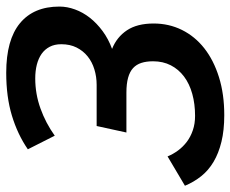

<svg xmlns="http://www.w3.org/2000/svg" viewBox="-91 -648 744 620"><g transform="rotate(-90 281.0 -338.0)"><path d="M85.9 -168.9Q93.3 -150.9 105.2 -134.8Q117.2 -118.7 133.5 -106.4Q149.9 -94.2 170.7 -87.2Q191.4 -80.1 216.8 -80.1Q255.4 -80.1 287.8 -89.1Q320.3 -98.1 343.8 -115.7Q367.2 -133.3 380.1 -158.4Q393.1 -183.6 393.1 -215.8Q393.1 -237.3 387.9 -253.4Q382.8 -269.5 371.1 -280.3Q359.4 -291 339.8 -296.4Q320.3 -301.8 292 -301.8H163.1L184.1 -397.9H316.9Q343.3 -397.9 367.2 -405.3Q391.1 -412.6 408.9 -427Q426.8 -441.4 437.5 -462.6Q448.2 -483.9 448.2 -512.2Q448.2 -533.7 439.9 -549.6Q431.6 -565.4 417 -575.7Q402.3 -585.9 382.1 -591.1Q361.8 -596.2 337.9 -596.2Q287.6 -596.2 240.7 -579.3Q193.8 -562.5 152.8 -533.2L108.9 -620.1Q157.2 -653.3 217.8 -671.6Q278.3 -689.9 356 -689.9Q462.4 -689.9 516.1 -645.5Q569.8 -601.1 569.8 -518.1Q569.8 -493.2 560.5 -467.8Q551.3 -442.4 533.7 -419.9Q516.1 -397.5 490.7 -378.7Q465.3 -359.9 433.1 -348.1Q471.2 -333 493.2 -300Q515.1 -267.1 515.1 -213.9Q515.1 -164.6 494.4 -122.6Q473.6 -80.6 435.1 -50.3Q396.5 -20 341.8 -2.9Q287.1 14.2 219.2 14.2Q170.4 14.2 133.3 5.1Q96.2 -3.9 68.6 -20.3Q41 -36.6 22.2 -60.1Q3.4 -83.5 -8.8 -112.8Z"/></g></svg>

Font: Clear Sans Medium
Style: Italic
Weight: 500
Italic angle: -12°
Foundry: Intel Corporation
Version: Version 1.00